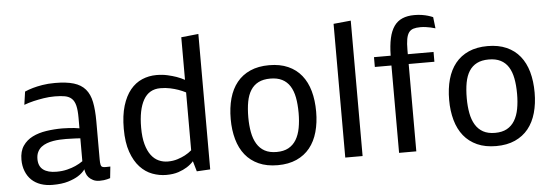

<svg xmlns="http://www.w3.org/2000/svg" viewBox="-47 -843 2856 991"><g transform="rotate(-5 1380.5 -347.0)"><path d="M278.3 -221.2Q264.2 -221.2 246.8 -220.5Q229.5 -219.7 212.2 -216.8Q194.8 -213.9 178.7 -208Q162.6 -202.1 150.1 -192.4Q137.7 -182.6 130.1 -167.2Q122.6 -151.9 122.6 -130.9Q122.6 -93.3 146.7 -75.2Q170.9 -57.1 215.3 -57.1Q246.1 -57.1 271.2 -63.5Q296.4 -69.8 314.5 -78.1Q335.4 -87.4 352.5 -99.6V-218.3Q341.3 -219.2 328.6 -219.7Q317.9 -220.2 304.7 -220.5Q291.5 -220.7 278.3 -221.2ZM442.4 -100.6Q442.4 -83 444.6 -73.5Q446.8 -64 453.1 -61.5Q460 -58.6 471.9 -59.1Q483.9 -59.6 494.1 -59.6L487.8 0Q481 2.4 472.2 4.4Q464.8 6.3 454.8 7.6Q444.8 8.8 433.1 8.8Q413.1 8.8 399.2 1.7Q385.3 -5.4 376.5 -15.1Q367.7 -24.9 363.5 -38.1Q359.4 -51.3 359.4 -57.1Q346.2 -38.6 322.8 -23.9Q302.7 -11.2 270.3 -1.2Q237.8 8.8 189 8.8Q155.8 8.8 128.2 -0.7Q100.6 -10.3 81.1 -28.8Q61.5 -47.4 50.8 -74.7Q40 -102.1 40 -134.3Q40 -178.2 59.1 -206.1Q78.1 -233.9 109.4 -249.5Q140.6 -265.1 180.9 -271.2Q221.2 -277.3 263.7 -277.3Q280.8 -277.3 296.9 -276.1Q313 -274.9 325.7 -273.9Q340.3 -271.5 352.5 -270V-325.2Q352.5 -363.8 346.7 -387.7Q340.8 -411.6 327.4 -424.3Q314 -437 292.5 -441.2Q271 -445.3 239.7 -445.3Q209.5 -445.3 181.2 -440.7Q152.8 -436 129.9 -430.7Q103 -424.3 79.6 -415.5L89.4 -483.4Q107.9 -491.7 131.8 -498.5Q152.3 -504.4 181.2 -509.3Q210 -514.2 246.6 -514.2Q305.7 -514.2 343.8 -502.7Q381.8 -491.2 403.8 -465.6Q425.8 -439.9 434.1 -398.7Q442.4 -357.4 442.4 -298.3Z M778.3 8.8Q742.2 8.8 706.5 -4.4Q670.9 -17.6 642.8 -47.9Q614.7 -78.1 597.4 -127.2Q580.1 -176.3 580.1 -247.6Q580.1 -316.4 595.2 -366.2Q610.4 -416 636.5 -447.8Q662.6 -479.5 697.5 -494.4Q732.4 -509.3 772 -509.3Q803.2 -509.3 829.6 -503.2Q856 -497.1 875.5 -490.2Q898.4 -481.9 917 -471.7V-692.4L1006.3 -701.7V0L936.5 3.9L920.9 -49.8Q906.2 -33.2 885.7 -20.5Q868.2 -9.3 841.6 -0.2Q814.9 8.8 778.3 8.8ZM792.5 -59.6Q819.8 -59.6 842.5 -66.9Q865.2 -74.2 881.8 -83Q901.4 -93.3 917 -106.9V-406.7Q898.9 -416 878.4 -423.3Q860.4 -429.7 836.9 -434.8Q813.5 -439.9 786.1 -439.9Q727.5 -439.9 698.7 -389.2Q669.9 -338.4 669.9 -245.6Q669.9 -194.8 679.7 -159.4Q689.5 -124 706.3 -101.8Q723.1 -79.6 745.4 -69.6Q767.6 -59.6 792.5 -59.6Z M1356 -509.3Q1412.1 -509.3 1453.9 -490.7Q1495.6 -472.2 1522.9 -438.2Q1550.3 -404.3 1563.7 -356.4Q1577.1 -308.6 1577.1 -249Q1577.1 -192.4 1563.7 -144.5Q1550.3 -96.7 1522.9 -62.7Q1495.6 -28.8 1453.9 -10Q1412.1 8.8 1356 8.8Q1299.3 8.8 1257.6 -10Q1215.8 -28.8 1188.5 -62.7Q1161.1 -96.7 1147.7 -144.5Q1134.3 -192.4 1134.3 -249Q1134.3 -308.6 1147.7 -356.4Q1161.1 -404.3 1188.5 -438.2Q1215.8 -472.2 1257.6 -490.7Q1299.3 -509.3 1356 -509.3ZM1356 -59.6Q1392.6 -59.6 1417.5 -73.2Q1442.4 -86.9 1457.8 -112.3Q1473.1 -137.7 1479.7 -173.1Q1486.3 -208.5 1486.3 -250Q1486.3 -295.9 1479.5 -331.1Q1472.7 -366.2 1457.3 -390.4Q1441.9 -414.6 1417 -427.2Q1392.1 -439.9 1356 -439.9Q1319.3 -439.9 1294.4 -427.2Q1269.5 -414.6 1254.2 -390.4Q1238.8 -366.2 1232.2 -331.1Q1225.6 -295.9 1225.6 -250Q1225.6 -208.5 1232.2 -173.1Q1238.8 -137.7 1254.2 -112.3Q1269.5 -86.9 1294.4 -73.2Q1319.3 -59.6 1356 -59.6Z M1706.1 -692.9 1795.9 -701.7V0H1706.1Z M1984.9 0V-452.6H1898.9V-503.4H1985.4V-504.9Q1986.3 -556.6 1994.6 -594Q2002.9 -631.3 2019.8 -655.3Q2036.6 -679.2 2062.7 -690.4Q2088.9 -701.7 2125 -701.7Q2147 -701.7 2164.8 -698.7Q2182.6 -695.8 2195.3 -691.9Q2210 -687.5 2221.2 -682.6L2228 -624Q2216.3 -627.4 2203.6 -630.4Q2192.4 -632.8 2178.7 -634.8Q2165 -636.7 2150.9 -636.7Q2128.9 -636.7 2114.3 -632.1Q2099.6 -627.4 2090.8 -615.2Q2082 -603 2078.1 -581.1Q2074.2 -559.1 2074.2 -524.9V-503.4H2207.5V-452.6H2074.2V0Z M2487.8 -509.3Q2543.9 -509.3 2585.7 -490.7Q2627.4 -472.2 2654.8 -438.2Q2682.1 -404.3 2695.6 -356.4Q2709 -308.6 2709 -249Q2709 -192.4 2695.6 -144.5Q2682.1 -96.7 2654.8 -62.7Q2627.4 -28.8 2585.7 -10Q2543.9 8.8 2487.8 8.8Q2431.2 8.8 2389.4 -10Q2347.7 -28.8 2320.3 -62.7Q2293 -96.7 2279.5 -144.5Q2266.1 -192.4 2266.1 -249Q2266.1 -308.6 2279.5 -356.4Q2293 -404.3 2320.3 -438.2Q2347.7 -472.2 2389.4 -490.7Q2431.2 -509.3 2487.8 -509.3ZM2487.8 -59.6Q2524.4 -59.6 2549.3 -73.2Q2574.2 -86.9 2589.6 -112.3Q2605 -137.7 2611.6 -173.1Q2618.2 -208.5 2618.2 -250Q2618.2 -295.9 2611.3 -331.1Q2604.5 -366.2 2589.1 -390.4Q2573.7 -414.6 2548.8 -427.2Q2523.9 -439.9 2487.8 -439.9Q2451.2 -439.9 2426.3 -427.2Q2401.4 -414.6 2386 -390.4Q2370.6 -366.2 2364 -331.1Q2357.4 -295.9 2357.4 -250Q2357.4 -208.5 2364 -173.1Q2370.6 -137.7 2386 -112.3Q2401.4 -86.9 2426.3 -73.2Q2451.2 -59.6 2487.8 -59.6Z"/></g></svg>

Font: Mako
Style: Regular
Weight: 400
Designer: vernon adams
Foundry: vernon adams
Version: Version 1.000